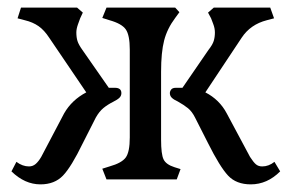

<svg xmlns="http://www.w3.org/2000/svg" viewBox="-20 -470 762 503"><path d="M10 -21 23 -46Q39 -34 56 -34Q66 -34 73.5 -40.5Q81 -47 88 -59L148 -173Q168 -208 206 -228L109 -371Q96 -391 81 -401.5Q66 -412 45 -417L26 -422L35 -450H182L197 -437L190 -422Q188 -417 184 -405.5Q180 -394 180 -385Q180 -372 183 -362.5Q186 -353 196 -339L265 -240H281Q298 -240 298 -226Q298 -219 293 -214Q288 -209 276 -203Q262 -196 251 -187Q240 -178 231 -162L197 -95Q167 -33 145 -10Q123 13 86 13Q45 13 10 -21ZM248 -28 267 -34Q299 -43 309.5 -57.5Q320 -72 320 -110V-340Q320 -378 309.5 -393Q299 -408 267 -417L248 -423L259 -450H439L450 -438L439 -423Q418 -395 410 -364Q402 -333 402 -282V-104Q402 -66 408.5 -52.5Q415 -39 437 -32L453 -27L443 0H259ZM525 -95 491 -162Q483 -178 472.5 -186.5Q462 -195 446 -204Q435 -209 430 -214Q425 -219 425 -226Q425 -231 428.5 -235.5Q432 -240 441 -240H458L526 -339Q537 -353 540 -363Q543 -373 543 -385Q543 -396 538.5 -407.5Q534 -419 533 -422L525 -437L540 -450H688L698 -422L679 -417Q636 -406 613 -371L518 -228Q555 -209 574 -173L635 -59Q644 -45 650.5 -39.5Q657 -34 667 -34Q684 -34 699 -46L714 -21Q680 13 637 13Q599 13 577.5 -10Q556 -33 525 -95Z"/></svg>

Font: Kurale
Style: Regular
Weight: 400
Designer: Eduardo Rodriguez Tunni
Foundry: Eduardo Rodriguez Tunni
Version: Version 2.000